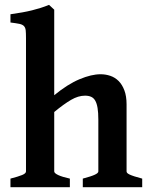

<svg xmlns="http://www.w3.org/2000/svg" viewBox="-20 -777 621 797"><path d="M323.7 0V-35.6Q358.9 -44.9 373.5 -51.8Q388.2 -58.6 388.2 -65.4V-279.8Q388.2 -309.6 385 -328.9Q381.8 -348.1 375.2 -359.4Q368.7 -370.6 358.2 -375.2Q347.7 -379.9 333 -379.9Q304.7 -379.9 274.7 -362.3Q244.6 -344.7 205.1 -312V-65.4Q205.1 -58.1 221.7 -50.3Q238.3 -42.5 270 -35.6V0H23.4V-35.6Q55.7 -43.9 71.8 -50.5Q87.9 -57.1 87.9 -65.4V-619.1Q87.9 -639.6 86.7 -651.1Q85.4 -662.6 79.3 -668.9Q73.2 -675.3 60.1 -678Q46.9 -680.7 23.4 -683.6V-717.8Q50.8 -721.7 72.5 -725.6Q94.2 -729.5 112.8 -734.1Q131.3 -738.8 148.4 -744.1Q165.5 -749.5 183.6 -756.8L205.1 -736.8V-381.8Q261.2 -427.7 310.3 -448.2Q359.4 -468.8 397.5 -468.8Q418.5 -468.8 438 -462.2Q457.5 -455.6 472.4 -440.7Q487.3 -425.8 496.3 -401.9Q505.4 -377.9 505.4 -343.8V-65.4Q505.4 -62 508.3 -58.8Q511.2 -55.7 518.6 -52.2Q525.9 -48.8 538.6 -44.7Q551.3 -40.5 570.3 -35.6V0Z"/></svg>

Font: Gentium Basic
Style: Bold
Weight: 700
Designer: J. Victor Gaultney and Annie Olsen
Foundry: SIL International
Version: Version 1.100